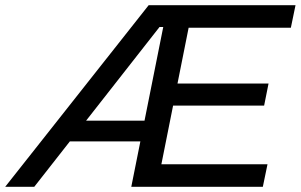

<svg xmlns="http://www.w3.org/2000/svg" viewBox="-66 -720 1159 740"><path d="M-46 0 507 -700H613L598 -616H510L581 -657L66 0ZM171 -175 192 -255H524L509 -175ZM440 0 580 -700H1073L1055 -613H661L556 -87H965L947 0ZM591 -313 610 -398H969L952 -313Z"/></svg>

Font: MOST Montserrat Medium
Style: Italic
Weight: 500
Italic angle: -11.3°
Designer: Julieta Ulanovsky
Foundry: Julieta Ulanovsky
Version: Version 8.000;March 11, 2024;FontCreator 15.0.0.2926 64-bit